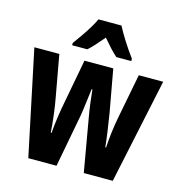

<svg xmlns="http://www.w3.org/2000/svg" viewBox="-112 -866 909 966"><g transform="rotate(15 342.5 -383.0)"><path d="M363 -276Q357 -309 352 -347.5Q347 -386 344 -418H340Q335 -382 330.5 -343.5Q326 -305 321 -276L269 0H122L7 -547H137L175 -337Q183 -295 189 -247Q195 -199 198 -153H202Q205 -191 211 -234.5Q217 -278 227 -328L268 -547H418L458 -326Q465 -282 471.5 -237.5Q478 -193 482 -153H486Q488 -189 493 -231Q498 -273 506 -314L551 -547H678L562 0H411ZM402 -766Q419 -733 443.5 -694.5Q468 -656 496 -618V-606H418Q401 -621 382 -641.5Q363 -662 342 -687Q320 -661 301 -640Q282 -619 267 -606H188V-618Q203 -638 222 -665.5Q241 -693 257.5 -720Q274 -747 282 -766Z"/></g></svg>

Font: Noto Sans Lao ExtraCondensed
Style: Bold
Weight: 700
Width: 2
Designer: Monotype Design Team
Foundry: Monotype Imaging Inc.
Version: Version 2.003; ttfautohint (v1.8.4.7-5d5b)